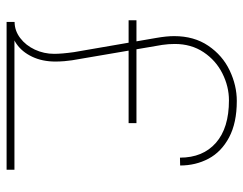

<svg xmlns="http://www.w3.org/2000/svg" viewBox="-100 -656 756 597"><g transform="rotate(90 278.5 -358.0)"><path d="M48.8 0V-24.4H508.3V0ZM43.5 -379.4V-403.8H363.3V-379.4ZM171.9 -151.9Q171.9 -111.3 157 -79.8Q142.1 -48.3 117.2 -31Q92.3 -13.7 63 -13.7L48.8 -24.9Q75.7 -24.9 98.6 -42.2Q121.6 -59.6 134.8 -87.9Q147.9 -116.2 147.9 -147.9Q147.9 -171.9 142.6 -209.5L98.6 -464.4Q92.8 -497.1 92.8 -521Q92.8 -583 122.8 -627.2Q152.8 -671.4 199.5 -693.6Q246.1 -715.8 294.4 -715.8Q362.3 -715.8 407.5 -691.9Q452.6 -668 473.9 -627.9Q495.1 -587.9 495.1 -539.6L470.7 -539.1Q470.7 -610.4 424.6 -650.9Q378.4 -691.4 292.5 -691.4Q249.5 -691.4 209 -671.1Q168.5 -650.9 142.8 -612.5Q117.2 -574.2 117.2 -522.9Q117.2 -503.4 120.1 -483.9L168 -203.1Q169.4 -194.8 170.7 -179.7Q171.9 -164.6 171.9 -151.9Z"/></g></svg>

Font: Wand UI Pro
Style: Regular
Weight: 400
Designer: Andreas Faust
Version: Version 1.003;FEAKit 1.0